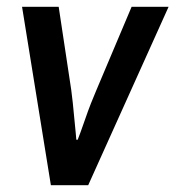

<svg xmlns="http://www.w3.org/2000/svg" viewBox="-20 -546 517 566"><path d="M130 0 45 -526H153L190 -281Q192 -266 194.5 -243.5Q197 -221 199 -197.5Q201 -174 203 -156.5Q205 -139 205 -134H209Q211 -139 217.5 -156.5Q224 -174 231.5 -196Q239 -218 248 -241Q257 -264 264 -280L368 -526H477L240 0Z"/></svg>

Font: Archivo Narrow SemiBold
Style: Italic
Weight: 600
Italic angle: -8°
Designer: Hector Gatti
Foundry: Omnibus-Type
Version: Version 3.002